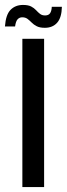

<svg xmlns="http://www.w3.org/2000/svg" viewBox="-36 -757 270 777"><path d="M54.5 0V-600H142.5V0ZM173.5 -729.5H214.5Q213.5 -685.5 195.2 -665Q177 -644.5 145.5 -644.5Q125 -644.5 112.8 -650.8Q100.5 -657 92 -665.8Q83.5 -674.5 75 -680.8Q66.5 -687 54 -687Q43 -687 35.5 -679.2Q28 -671.5 25 -650H-16Q-12.5 -698 7 -717.5Q26.5 -737 57 -737Q78 -737 90 -730.8Q102 -724.5 110 -715.8Q118 -707 126 -700.8Q134 -694.5 146.5 -694.5Q161 -694.5 167 -704Q173 -713.5 173.5 -729.5Z"/></svg>

Font: Big Shoulders Text Thin Medium
Style: Regular
Weight: 500
Version: Version 2.002